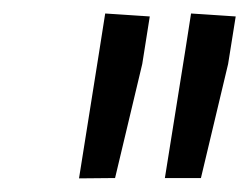

<svg xmlns="http://www.w3.org/2000/svg" viewBox="-20 -774 371 286"><path d="M151.4 -508.8 191.9 -678.7 203.1 -749.5 136.7 -753.9 127.4 -694.8 97.7 -508.3ZM279.3 -508.8 319.8 -678.7 331.1 -749.5 264.6 -753.9 255.9 -698.2 225.6 -508.8Z"/></svg>

Font: Roboto Condensed
Style: Italic
Weight: 400
Designer: Google
Version: Version 1.000;PS 001.000;hotconv 1.0.88;makeotf.lib2.5.64775